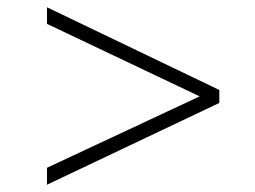

<svg xmlns="http://www.w3.org/2000/svg" viewBox="-20 -545 699 527"><path d="M109 -38V-84.5L528 -280.5L109 -479.5V-525L582 -298V-262.5Z"/></svg>

Font: Merriweather 144pt Light
Style: Regular
Weight: 300
Version: Version 2.100